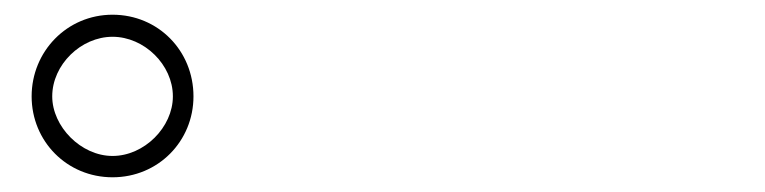

<svg xmlns="http://www.w3.org/2000/svg" viewBox="-20 -838 1040 261"><path d="M23 -707C23 -646 71 -597 133 -597C195 -597 243 -646 243 -707C243 -769 195 -818 133 -818C71 -818 23 -768 23 -707ZM51 -707C51 -750 90 -788 133 -788C176 -788 215 -750 215 -707C215 -665 176 -626 133 -626C90 -626 51 -666 51 -707Z"/></svg>

Font: Noto Sans CJK HK Thin
Style: Regular
Weight: 100
Designer: Ryoko NISHIZUKA 西塚涼子 (kana, bopomofo & ideographs); Paul D. Hunt (Latin, Greek & Cyrillic); Sandoll Communications 산돌커뮤니
Foundry: Adobe
Version: Version 2.004;hotconv 1.0.118;makeotfexe 2.5.65603